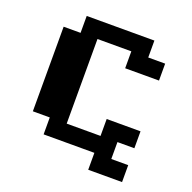

<svg xmlns="http://www.w3.org/2000/svg" viewBox="-166 -1041 1333 1333"><g transform="rotate(20 500.0 -375.0)"><path d="M250 -875H750V-750H875V-625H625V-750H375V-125H625V-250H875V-125H750V0H875V125H625V0H250V-125H125V-750H250Z"/></g></svg>

Font: Dogica
Style: Bold
Weight: 700
Monospace: yes
Designer: Roberto Mocci
Version: Version 001.000